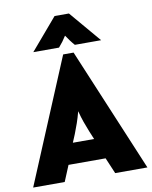

<svg xmlns="http://www.w3.org/2000/svg" viewBox="-92 -903 768 970"><g transform="rotate(-10 292.0 -417.5)"><path d="M-1.4 0 264.6 -636.1H318.1L584.7 0H419.4L384.7 -81.9H194.4L160.4 0ZM235.4 -188.2H344.4L327.1 -229.9Q316 -257.6 307.3 -281.9Q298.6 -306.2 289.6 -340.3Q280.6 -306.2 272.2 -282.3Q263.9 -258.3 252.8 -229.9ZM118.1 -673.6 255.6 -834.7H329.2L466 -673.6H331.2Q320.1 -686.1 310.1 -699.7Q300 -713.2 290.3 -727.8Q281.2 -713.2 271.2 -699.7Q261.1 -686.1 250 -673.6Z"/></g></svg>

Font: Afacad Flux ExtraBold
Style: Regular
Weight: 800
Designer: Kristian Moeller
Foundry: Dicotype
Version: Version 1.100